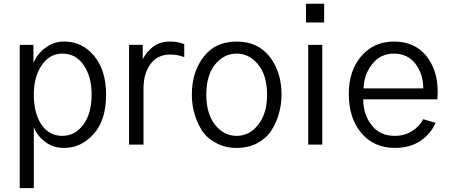

<svg xmlns="http://www.w3.org/2000/svg" viewBox="-20 -762 2368 1012"><path d="M158.2 -263.7Q158.2 -166 198.2 -105.5Q238.3 -45.9 308.6 -45.9Q375 -45.9 418.9 -104.5Q462.9 -163.1 462.9 -263.7Q462.9 -358.4 420.9 -418.9Q379.9 -479.5 308.6 -479.5Q242.2 -479.5 200.2 -418.9Q158.2 -357.4 158.2 -263.7ZM84 229.5Q84 41 84 -525.4Q102.5 -525.4 156.2 -525.4Q156.2 -502 156.2 -430.7Q178.7 -481.4 221.7 -511.7Q263.7 -543 318.4 -543Q414.1 -543 476.6 -466.8Q539.1 -390.6 539.1 -263.7Q539.1 -127.9 473.6 -55.7Q408.2 17.6 318.4 17.6Q259.8 17.6 218.8 -13.7Q177.7 -43.9 158.2 -90.8Q158.2 15.6 158.2 229.5Q139.6 229.5 84 229.5Z M660.2 0Q660.2 -130.9 660.2 -525.4Q677.7 -525.4 732.4 -525.4Q732.4 -505.9 732.4 -449.2Q748 -484.4 784.2 -513.7Q820.3 -543 877 -543Q918.9 -543 951.2 -529.3Q951.2 -506.8 951.2 -460.9Q916 -474.6 877 -474.6Q810.5 -474.6 773.4 -424.8Q736.3 -375 736.3 -293Q736.3 -195.3 736.3 0Q717.8 0 660.2 0Z M1067.4 -262.7Q1067.4 -163.1 1113.3 -104.5Q1159.2 -45.9 1227.5 -45.9Q1294.9 -45.9 1340.8 -104.5Q1387.7 -163.1 1387.7 -262.7Q1387.7 -364.3 1340.8 -421.9Q1293.9 -479.5 1227.5 -479.5Q1160.2 -479.5 1113.3 -421.9Q1067.4 -364.3 1067.4 -262.7ZM991.2 -262.7Q991.2 -382.8 1053.7 -462.9Q1115.2 -543 1227.5 -543Q1338.9 -543 1401.4 -462.9Q1463.9 -382.8 1463.9 -262.7Q1463.9 -211.9 1450.2 -164.1Q1437.5 -116.2 1410.2 -74.2Q1383.8 -33.2 1336.9 -7.8Q1289.1 17.6 1227.5 17.6Q1167 17.6 1120.1 -7.8Q1072.3 -32.2 1044.9 -73.2Q1018.6 -115.2 1004.9 -163.1Q991.2 -210.9 991.2 -262.7Z M1592.8 -643.6Q1592.8 -668 1592.8 -742.2Q1616.2 -742.2 1688.5 -742.2Q1688.5 -717.8 1688.5 -643.6Q1664.1 -643.6 1592.8 -643.6ZM1604.5 0Q1604.5 -130.9 1604.5 -525.4Q1623 -525.4 1678.7 -525.4Q1678.7 -393.6 1678.7 0Q1660.2 0 1604.5 0Z M1818.4 -266.6Q1818.4 -389.6 1884.8 -466.8Q1951.2 -543 2056.6 -543Q2164.1 -543 2225.6 -468.8Q2287.1 -393.6 2287.1 -277.3Q2287.1 -263.7 2285.2 -238.3Q2155.3 -238.3 1894.5 -238.3Q1894.5 -159.2 1938.5 -102.5Q1982.4 -45.9 2060.5 -45.9Q2111.3 -45.9 2150.4 -70.3Q2189.5 -93.8 2210.9 -133.8Q2232.4 -127 2275.4 -114.3Q2251 -56.6 2196.3 -19.5Q2141.6 17.6 2060.5 17.6Q1951.2 17.6 1884.8 -60.5Q1818.4 -138.7 1818.4 -266.6ZM1896.5 -295.9Q1975.6 -295.9 2210.9 -295.9Q2210.9 -373 2168.9 -426.8Q2127 -479.5 2056.6 -479.5Q1985.4 -479.5 1942.4 -424.8Q1898.4 -370.1 1896.5 -295.9Z"/></svg>

Font: Gothic A1
Style: Regular
Weight: 400
Designer: HanYang I&C Co.,Ltd.
Version: Version 2.50